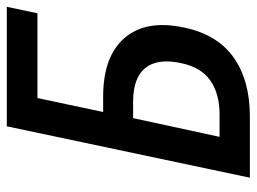

<svg xmlns="http://www.w3.org/2000/svg" viewBox="-115 -639 754 564"><g transform="rotate(-90 262.0 -357.0)"><path d="M22 0 173 -714H524L505 -624H256L215 -431H260Q379 -431 433 -367.5Q487 -304 463 -193Q443 -96 375.5 -48Q308 0 202 0ZM142 -89H207Q269 -89 308 -116.5Q347 -144 359 -204Q373 -272 344 -307.5Q315 -343 245 -343H197Z"/></g></svg>

Font: Noto Sans SemiCondensed Medium
Style: Italic
Weight: 500
Width: 4
Italic angle: -12°
Designer: Monotype Design Team
Foundry: Monotype Imaging Inc.
Version: Version 2.013; ttfautohint (v1.8.4.7-5d5b)